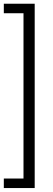

<svg xmlns="http://www.w3.org/2000/svg" viewBox="-20 -832 280 1005"><path d="M0 -812.5H161.6V152.3H0V102.5H103V-762.7H0Z"/></svg>

Font: TypoPRO Roboto
Style: Regular
Weight: 300
Designer: Google
Version: Version 2.136; 2016